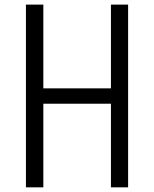

<svg xmlns="http://www.w3.org/2000/svg" viewBox="-20 -804 661 824"><path d="M91.3 -784.2H166V-424.8H456.1V-784.2H529.8V0H456.1V-358.9H166V0H91.3Z"/></svg>

Font: Decalotype Light
Style: Regular
Weight: 300
Designer: Alfredo Marco Pradil
Foundry: Alfredo Marco Pradil
Version: Version 1.0